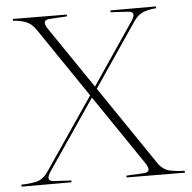

<svg xmlns="http://www.w3.org/2000/svg" viewBox="-52 -783 833 833"><g transform="rotate(-5 364.5 -366.5)"><path d="M182.6 -673.8 363.8 -407.7 545.4 -675.8Q573.2 -716.3 536.1 -718.5Q499 -720.7 459 -723.1V-731H657.7V-723.1Q628.9 -721.7 603.8 -712.6Q578.6 -703.6 559.6 -675.8L370.6 -397.5L602.1 -56.6Q624 -23.4 654.8 -16.8Q685.5 -10.3 719.7 -9.8V-1.5Q657.7 -1.5 592.8 -2.2Q527.8 -2.9 465.8 -2.9V-10.7Q505.9 -12.7 542.7 -14.9Q579.6 -17.1 552.2 -58.1L346.2 -361.3L140.1 -58.1Q112.3 -17.1 149.2 -14.9Q186 -12.7 226.1 -10.7V-2.9H8.3V-11.7Q42 -11.7 72.8 -18.3Q103.5 -24.9 126 -58.1L339.4 -371.6L132.8 -675.8Q113.8 -703.6 88.1 -712.6Q62.5 -721.7 34.2 -723.1V-731L269 -729.5V-721.7Q229 -719.2 191.9 -717Q154.8 -714.8 182.6 -673.8Z"/></g></svg>

Font: Tartlers End
Style: Regular
Weight: 200
Designer: Peter Wiegel
Foundry: Peter Wiegel
Version: Version 1.000 2013 initial release